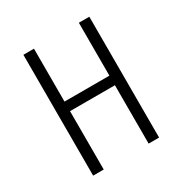

<svg xmlns="http://www.w3.org/2000/svg" viewBox="-131 -630 693 729"><g transform="rotate(-30 215.5 -265.0)"><path d="M117.2 -529.8V-297.9H314V-529.8H359.9V0H314V-255.9H117.2V0H70.8V-529.8Z"/></g></svg>

Font: Germano
Style: Regular
Weight: 300
Width: 3
Foundry: Ascender Corporation
Version: Version 1.10; ttfautohint (v1.5)